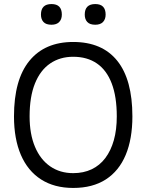

<svg xmlns="http://www.w3.org/2000/svg" viewBox="-20 -917 722 947"><path d="M182 -845Q182 -897 234 -897Q285 -897 285 -845Q285 -822 272 -808.5Q259 -795 234 -795Q207 -795 194.5 -808.5Q182 -822 182 -845ZM398 -845Q398 -897 450 -897Q501 -897 501 -845Q501 -822 488 -808.5Q475 -795 450 -795Q423 -795 410.5 -808.5Q398 -822 398 -845ZM49 -343Q49 -524 125 -617Q201 -710 341 -710Q484 -710 558.5 -617Q633 -524 633 -343Q633 -232 600 -153Q567 -74 502 -32Q437 10 341 10Q248 10 182.5 -32Q117 -74 83 -153Q49 -232 49 -343ZM341 -63Q392 -63 432 -82Q472 -101 499.5 -137.5Q527 -174 541.5 -225.5Q556 -277 556 -343Q556 -440 531 -505.5Q506 -571 458 -604Q410 -637 341 -637Q276 -637 227.5 -604Q179 -571 152.5 -505.5Q126 -440 126 -343Q126 -256 152.5 -193Q179 -130 227.5 -96.5Q276 -63 341 -63Z"/></svg>

Font: Haskoy
Style: Regular
Weight: 400
Designer: Ertekin Erdin
Foundry: Ertekin Erdin
Version: Version 1.500